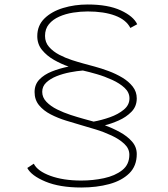

<svg xmlns="http://www.w3.org/2000/svg" viewBox="-20 -726 750 855"><path d="M589 -40Q589 13 555.8 45.8Q522.5 78.5 466.5 93.8Q410.5 109 342 109Q245.5 109 182.2 82.5Q119 56 101.5 22L130.5 3Q147 36 204.5 57Q262 78 342 78Q394 78 443 67.5Q492 57 524 32Q556 7 556 -37Q556 -64.5 533.5 -85.5Q511 -106.5 476.8 -122.5Q442.5 -138.5 406.5 -149.5Q370.5 -160.5 344 -168Q311 -177.5 274.5 -188.8Q238 -200 206 -216.5Q174 -233 154 -257.2Q134 -281.5 134 -316Q134 -349.5 155.2 -371.8Q176.5 -394 211 -407.8Q245.5 -421.5 285.5 -429.5Q252.5 -441 220.5 -459.2Q188.5 -477.5 167.2 -503.5Q146 -529.5 146 -565Q146 -612.5 178 -643.8Q210 -675 261.2 -690.5Q312.5 -706 370.5 -706Q461 -706 517.8 -679.8Q574.5 -653.5 591 -618L560.5 -601.5Q542 -638 492.5 -656.5Q443 -675 370.5 -675Q339 -675 305.5 -669.8Q272 -664.5 243.8 -652Q215.5 -639.5 198 -618.5Q180.5 -597.5 180.5 -566Q180.5 -537.5 198.5 -517Q216.5 -496.5 243.8 -482.2Q271 -468 300.2 -458.5Q329.5 -449 352 -443Q372 -437.5 401.8 -429.5Q431.5 -421.5 463.8 -409.5Q496 -397.5 524.5 -380.5Q553 -363.5 571 -340.5Q589 -317.5 589 -288Q589 -252 565.2 -228Q541.5 -204 508.5 -189.5Q475.5 -175 447 -168Q481.5 -155.5 514.2 -137.5Q547 -119.5 568 -95.5Q589 -71.5 589 -40ZM351.5 -197Q361 -194.5 372.5 -191.2Q384 -188 397 -184.5Q433 -191 469.8 -204Q506.5 -217 531.5 -237.8Q556.5 -258.5 556.5 -288Q556.5 -314.5 534.8 -334.8Q513 -355 479.8 -370.2Q446.5 -385.5 411.2 -395.8Q376 -406 349 -412Q323 -410 291.8 -404Q260.5 -398 232.2 -386.8Q204 -375.5 186 -358.5Q168 -341.5 168 -317Q168 -292 186.8 -272.5Q205.5 -253 234.2 -238.8Q263 -224.5 294.5 -214.2Q326 -204 351.5 -197Z"/></svg>

Font: League Mono Thin
Style: Regular
Weight: 100
Width: 6
Designer: Tyler Finck
Foundry: The League of Moveable Type / Tyler Finck
Version: Version 2.300;RELEASE